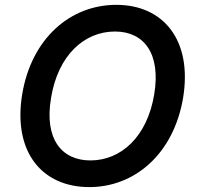

<svg xmlns="http://www.w3.org/2000/svg" viewBox="-20 -757 812 787"><path d="M730.5 -355.8C769.5 -593.4 648.8 -737.2 456.7 -737.2C269.2 -737.2 109.4 -600.9 71 -370.7C32 -133.5 152.7 9.9 346.2 9.9C532 9.9 691.8 -125.7 730.5 -355.8ZM189.3 -355.8C217.7 -530.5 325.3 -627.8 451.3 -627.8C569.6 -627.8 639.9 -538.4 612.2 -370.7C583.5 -196 475.9 -99.4 350.5 -99.4C232.6 -99.4 160.5 -187.5 189.3 -355.8Z"/></svg>

Font: Magic Ui Pro Semi Bold
Style: Italic
Weight: 600
Italic angle: -9.39999°
Designer: Stefan Endress, Andreas Faust
Version: Version 1.000;FEAKit 1.0